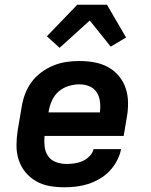

<svg xmlns="http://www.w3.org/2000/svg" viewBox="-20 -787 640 815"><path d="M253 8Q221 8 190 2.5Q159 -3 133 -18Q107 -33 88 -56Q69 -79 59.5 -108Q50 -137 50 -169Q50 -201 55 -233L72 -333Q76 -360 86 -387Q96 -414 113.5 -438Q131 -462 155.5 -480Q180 -498 207 -509Q234 -520 261.5 -524Q289 -528 317 -528Q349 -528 380 -522.5Q411 -517 438 -502.5Q465 -488 484.5 -464.5Q504 -441 513.5 -412.5Q523 -384 523.5 -351.5Q524 -319 518 -287L505 -210H169Q167 -187 169.5 -164.5Q172 -142 184 -124.5Q196 -107 217.5 -99Q239 -91 262 -91Q279 -91 296.5 -93.5Q314 -96 330 -103Q346 -110 360 -124Q374 -138 377 -154H494Q489 -129 476.5 -105Q464 -81 445.5 -61.5Q427 -42 403 -28Q379 -14 354 -6Q329 2 303.5 5Q278 8 253 8ZM186 -310H404Q407 -332 404.5 -354.5Q402 -377 391 -394.5Q380 -412 360 -420.5Q340 -429 317 -429Q295 -429 271.5 -422Q248 -415 229.5 -399Q211 -383 201 -361Q191 -339 187 -317ZM233 -584 179 -633 308 -767H434L515 -628L450 -589L361 -700Z"/></svg>

Font: Iosevka Extended Oblique
Style: Bold
Weight: 700
Width: 7
Italic angle: -9°
Monospace: yes
Designer: Belleve Invis
Foundry: Belleve Invis
Version: Version 32.5.0; ttfautohint (v1.8.4)